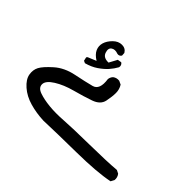

<svg xmlns="http://www.w3.org/2000/svg" viewBox="-108 -407 875 875"><g transform="rotate(45 330.0 31.0)"><path d="M239 280Q192 278 150 266Q108 254 79 228.5Q50 203 45.5 176.5Q41 150 52 129Q63 108 100 75Q137 42 193.5 30.5Q250 19 286 9.5Q322 0 313 -62Q315 -76 324 -85Q337 -95 355 -93L372 -85Q384 -66 384 -43Q384 -20 377.5 12Q371 44 331 58Q291 72 240.5 85.5Q190 99 154 121.5Q118 144 117.5 166.5Q117 189 145.5 199Q174 209 214 213Q254 217 303.5 213.5Q353 210 465.5 208.5Q578 207 635 202L651 210Q662 224 660 242L651 259Q578 274 447 275.5Q316 277 239 280ZM188 -39 177 -44 173 -62 177 -67 218 -84Q192 -100 183.5 -119.5Q175 -139 181 -159.5Q187 -180 206 -199Q225 -218 248 -218Q271 -218 282 -199L283 -183Q275 -171 262 -174Q241 -182 227 -172.5Q213 -163 221 -139.5Q229 -116 262 -117L283 -156L302 -159Q314 -151 311 -136Q300 -116 284.5 -98.5Q269 -81 245 -64.5Q221 -48 188 -39Z"/></g></svg>

Font: NaniFont Regular
Style: Regular
Weight: 400
Designer: Nanigashitei
Version: Version 1.036